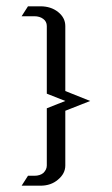

<svg xmlns="http://www.w3.org/2000/svg" viewBox="-20 -489 351 603"><path d="M47.9 94.2 67.9 63H87.9Q105.5 63 116.2 54.2Q127 43.5 127 30.8V-148.9L185.1 -171.9L127 -194.8V-407.2Q127 -421.4 115.7 -429.7Q104.5 -438 87.9 -438H47.9L67.9 -469.2H106.9Q140.1 -469.2 162.6 -451.2Q185.1 -433.1 185.1 -407.2V-203.1L263.2 -171.9L185.1 -141.1V30.8Q185.1 56.2 162.1 75.2Q140.1 94.2 106.9 94.2Z"/></svg>

Font: Hhenum
Style: Regular
Weight: 400
Designer: T. Christopher White
Version: Version 1.0